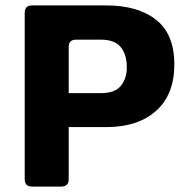

<svg xmlns="http://www.w3.org/2000/svg" viewBox="-20 -687 704 707"><path d="M233 -219V-27Q233 0 205 0H98Q71 0 71 -27V-640Q71 -667 98 -667H371Q488 -667 555 -614Q622 -561 622 -450Q622 -339 555 -279Q488 -219 371 -219ZM233 -344H351Q403 -344 425 -371Q447 -398 447 -439Q447 -485 425 -513Q403 -541 351 -541H260Q233 -541 233 -514Z"/></svg>

Font: Pitagon Sans
Style: Bold
Weight: 700
Designer: Travis Tran
Foundry: Pitagon
Version: Version 1.001; ttfautohint (v1.8.4.7-5d5b);gftools[0.9.26]